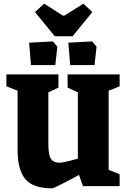

<svg xmlns="http://www.w3.org/2000/svg" viewBox="-20 -1016 698 1048"><path d="M76 -198V-521L15 -545V-610H299V-538L244 -512V-230Q244 -168 258.5 -148Q273 -128 303 -128Q323 -128 360 -138Q397 -148 405 -150V-512L349 -538V-610H633V-545L573 -521V-89L633 -65V0H433L411 -61Q373 -40 322 -14Q271 12 265 12Q161 12 118.5 -38Q76 -88 76 -198ZM149 -661 139 -783 269 -790 293 -761 282 -661ZM363 -661 353 -783 483 -790 507 -761 496 -661ZM279 -818 171 -950 221 -996 323 -931H332L435 -996L484 -950L376 -818Z"/></svg>

Font: Grenze ExtraBold
Style: Regular
Weight: 800
Designer: Renata Polastri
Foundry: Omnibus-Type
Version: Version 1.002; ttfautohint (v1.8)